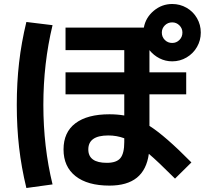

<svg xmlns="http://www.w3.org/2000/svg" viewBox="-20 -875 1040 961"><path d="M298 -127Q298 -213 357.5 -258Q417 -303 528 -303Q566 -303 602 -297V-403H308V-513H602V-624H308V-737H700Q709 -787 749.5 -821Q790 -855 842 -855Q881 -855 914 -836Q947 -817 966 -784Q985 -751 985 -712Q985 -673 966 -640Q947 -607 914 -587.5Q881 -568 842 -568Q808 -568 778.5 -583Q749 -598 728 -624V-513H912V-403H728V-245Q807 -195 938 -62L856 19Q768 -69 725 -105Q714 -25 665 14.5Q616 54 528 54Q418 54 358 6.5Q298 -41 298 -127ZM112 -765 243 -749Q197 -558 197 -350Q197 -140 243 48L112 66Q87 -37 75.5 -137.5Q64 -238 64 -350Q64 -461 75.5 -561.5Q87 -662 112 -765ZM515 -60Q563 -60 582.5 -83.5Q602 -107 602 -164V-183Q564 -197 522 -197Q422 -197 422 -127Q422 -60 515 -60ZM842 -660Q863 -660 878 -675Q893 -690 893 -712Q893 -733 878 -748Q863 -763 842 -763Q820 -763 805 -748Q790 -733 790 -712Q790 -690 805 -675Q820 -660 842 -660Z"/></svg>

Font: Enso
Style: Bold
Weight: 700
Designer: Coji Morishita
Foundry: UNDERFOREST DESIGN
Version: Version 1.000